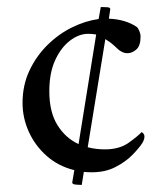

<svg xmlns="http://www.w3.org/2000/svg" viewBox="-20 -481 475 545"><path d="M266 -461Q267 -461 269 -461Q275 -461 284 -460.5Q293 -460 293 -455L289 -428Q337 -426 369 -404Q372 -401 375.5 -393Q379 -385 379 -377Q379 -351 367 -340.5Q355 -330 342 -330Q326 -330 312 -344Q298 -358 285 -366Q282 -368 279 -370L229 -63Q252 -57 278 -57Q319 -57 345.5 -76Q372 -95 382 -106Q383 -106 386.5 -102.5Q390 -99 390 -93Q390 -85 384 -75Q375 -61 356 -41.5Q337 -22 308 -7Q279 8 241 8Q229 8 218 7L212 44Q205 44 195 43Q185 42 185 37L191 2Q146 -9 113 -38Q80 -67 62 -106.5Q44 -146 44 -189Q44 -239 63.5 -280.5Q83 -322 115 -353.5Q147 -385 185 -403.5Q223 -422 260 -427ZM203 -72 253 -383Q244 -385 230 -385Q204 -385 178.5 -365.5Q153 -346 136.5 -310Q120 -274 120 -222Q120 -163 143 -126Q166 -89 203 -72Z"/></svg>

Font: Amiri Quran
Style: Regular
Weight: 400
Designer: Khaled Hosny
Version: Version 0.117